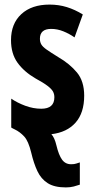

<svg xmlns="http://www.w3.org/2000/svg" viewBox="-20 -577 414 837"><path d="M267 240Q217 240 188 221.5Q159 203 143 169Q127 135 116 88Q104 38 85.5 18Q67 -2 44 -13Q39 -15 35 -17.5Q31 -20 29 -21V-147Q55 -129 90 -116Q125 -103 160 -103Q217 -103 217 -153Q217 -167 211 -178Q205 -189 187.5 -202.5Q170 -216 135 -235Q85 -264 56.5 -303.5Q28 -343 28 -402Q28 -474 73 -515.5Q118 -557 196 -557Q236 -557 271.5 -546Q307 -535 341 -514L305 -414Q282 -430 256 -440.5Q230 -451 203 -451Q154 -451 154 -408Q154 -394 160 -383.5Q166 -373 183 -361Q200 -349 234 -328Q284 -299 315.5 -261Q347 -223 347 -160Q347 -85 309.5 -42.5Q272 0 204 8Q218 23 226 57Q236 99 250.5 119Q265 139 290 139Q304 139 312.5 136Q321 133 328 131V228Q317 232 301.5 236Q286 240 267 240Z"/></svg>

Font: Noto Sans ExtraCondensed
Style: Bold
Weight: 700
Width: 2
Designer: Monotype Design Team
Foundry: Monotype Imaging Inc.
Version: Version 2.013; ttfautohint (v1.8.4.7-5d5b)